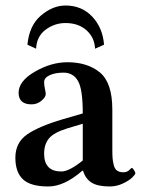

<svg xmlns="http://www.w3.org/2000/svg" viewBox="-20 -671 516 701"><path d="M327.1 -493.2Q325.2 -534.2 295.7 -560.5Q266.1 -586.9 219.2 -586.9Q179.2 -586.9 146.5 -562.5Q113.8 -538.1 111.8 -493.2L80.1 -507.8Q86.9 -578.6 129.9 -614.7Q172.9 -650.9 219.2 -650.9Q278.3 -650.9 316.7 -610.4Q355 -569.8 359.9 -507.8ZM280.8 -47.9Q213.9 10.3 155.8 9.8Q91.8 9.8 64 -16.1Q36.1 -42 36.1 -95.2Q36.1 -150.4 79.1 -180.2Q122.1 -210 210 -235.8L282.2 -256.8Q282.2 -345.7 264.6 -375.7Q247.1 -405.8 211.9 -405.8Q182.1 -405.8 161.6 -396.5Q141.1 -387.2 141.1 -371.1Q141.1 -359.9 144 -346.4Q147 -333 147 -328.1Q147 -315.9 131.1 -303Q115.2 -290 95.2 -290Q48.3 -290 47.9 -332Q47.9 -375 107.4 -409.4Q167 -443.8 226.1 -443.8Q299.3 -443.8 344.7 -406.5Q390.1 -369.1 390.1 -271V-126Q390.1 -104 391.1 -92.5Q392.1 -81.1 395.5 -67.6Q398.9 -54.2 407.5 -48.1Q416 -42 429.9 -42Q443.8 -42 451.9 -50Q460 -58.1 460.9 -58.1Q463.9 -58.1 469 -50.5Q474.1 -43 474.1 -38.1Q474.1 -34.2 463.1 -23.2Q452.1 -12.2 429 -1.2Q405.8 9.8 380.9 9.8Q336.9 9.8 314.5 -4.2Q292 -18.1 283.2 -47.9ZM282.2 -85V-219.2L225.1 -202.1Q176.3 -187 158.7 -165.5Q141.1 -144 141.1 -109.9Q141.1 -44.9 204.1 -44.9Q232.4 -44.9 282.2 -85Z"/></svg>

Font: Linux Libertine
Style: Semibold
Weight: 600
Designer: Philipp H. Poll
Foundry: Philipp H. Poll
Version: Version 5.1.2 ; ttfautohint (v0.9)